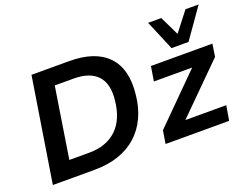

<svg xmlns="http://www.w3.org/2000/svg" viewBox="-116 -991 1558 1221"><g transform="rotate(-20 663.0 -381.0)"><path d="M53 0 165 -705H420Q596 -705 680 -616.5Q764 -528 745 -360Q737 -276 705.5 -209Q674 -142 622 -95.5Q570 -49 498 -24.5Q426 0 334 0ZM206 -114H341Q401 -114 448 -131.5Q495 -149 528.5 -181.5Q562 -214 582 -261.5Q602 -309 608 -369Q621 -480 569.5 -535.5Q518 -591 408 -591H281ZM816 0 830 -88 1172 -430 1168 -399H882L898 -498H1314L1301 -413L953 -67L957 -100H1263L1246 0ZM1060 -560 975 -762H1064L1127 -632L1228 -762H1317L1175 -560Z"/></g></svg>

Font: Nunito Sans 8pt
Style: Bold Italic
Weight: 700
Italic angle: -9°
Version: Version 3.101;gftools[0.9.27]